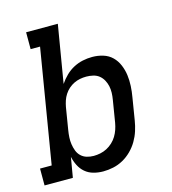

<svg xmlns="http://www.w3.org/2000/svg" viewBox="-119 -826 830 924"><g transform="rotate(-15 295.5 -363.5)"><path d="M282 8Q257 8 233.5 1.5Q210 -5 192.5 -20Q175 -35 164.5 -56Q154 -77 149 -100L132 0H-9V-84H49L143 -651H96V-735H254L206 -448Q220 -469 238.5 -487Q257 -505 279 -516.5Q301 -528 324.5 -533Q348 -538 372 -538Q400 -538 426 -530Q452 -522 470.5 -504Q489 -486 499.5 -461Q510 -436 513.5 -409.5Q517 -383 515.5 -355Q514 -327 509 -299L491 -189Q487 -164 479 -139Q471 -114 457.5 -91Q444 -68 424.5 -48.5Q405 -29 381.5 -16Q358 -3 332.5 2.5Q307 8 282 8ZM257 -76Q273 -76 290 -79.5Q307 -83 322.5 -91Q338 -99 351.5 -111.5Q365 -124 374 -139Q383 -154 388.5 -170Q394 -186 397 -203L415 -313Q418 -330 418.5 -347.5Q419 -365 415.5 -381Q412 -397 404 -411.5Q396 -426 383.5 -436Q371 -446 354 -450Q337 -454 320 -454Q320 -454 320 -454Q320 -454 320 -454Q304 -454 288.5 -451Q273 -448 258.5 -441Q244 -434 231.5 -423Q219 -412 210 -398Q201 -384 196 -369Q191 -354 188 -338L170 -228Q167 -210 166 -192.5Q165 -175 167.5 -158Q170 -141 176 -125Q182 -109 194 -97.5Q206 -86 222.5 -81Q239 -76 257 -76Z"/></g></svg>

Font: Iosevka Curly Slab MdExObl
Style: Regular
Weight: 500
Width: 7
Italic angle: -9°
Monospace: yes
Designer: Belleve Invis
Foundry: Belleve Invis
Version: Version 11.1.0; ttfautohint (v1.8.3)